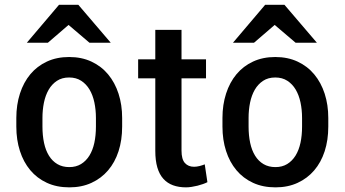

<svg xmlns="http://www.w3.org/2000/svg" viewBox="-20 -785 1463 815"><path d="M49.3 -284.2Q49.3 -340.3 64.7 -387.9Q80.1 -435.5 108.9 -470Q137.7 -504.4 179.2 -523.7Q220.7 -543 273.4 -543Q326.7 -543 368.4 -523.4Q410.2 -503.9 439 -469.2Q467.8 -434.6 483.2 -387.2Q498.5 -339.8 498.5 -284.2V-247.6Q498.5 -190.4 483.2 -143.1Q467.8 -95.7 438.7 -61.8Q409.7 -27.8 368.2 -8.8Q326.7 10.3 274.4 10.3Q220.7 10.3 179 -9Q137.2 -28.3 108.4 -62.7Q79.6 -97.2 64.5 -144.3Q49.3 -191.4 49.3 -247.6ZM160.2 -247.6Q160.2 -210 167 -178.2Q173.8 -146.5 188 -123.8Q202.1 -101.1 223.6 -88.4Q245.1 -75.7 274.4 -75.7Q302.7 -75.7 324 -88.6Q345.2 -101.6 359.4 -124.3Q373.5 -147 380.4 -178.5Q387.2 -210 387.2 -247.6V-284.2Q387.2 -318.8 380.6 -350.1Q374 -381.3 360.1 -404.8Q346.2 -428.2 324.7 -442.1Q303.2 -456.1 273.4 -456.1Q243.2 -456.1 221.7 -441.9Q200.2 -427.7 186.5 -404.1Q172.9 -380.4 166.5 -349.4Q160.2 -318.4 160.2 -284.2ZM312.5 -764.6 450.2 -603.5H359.9L271 -679.2L183.1 -603.5H93.8L230.5 -764.6Z M639.2 -658.2H750.5V-533.2H854.5V-452.6H750.5V-145.5Q750.5 -108.9 764.9 -93Q779.3 -77.1 803.7 -77.1Q814.9 -77.1 827.4 -80.3Q839.8 -83.5 849.1 -87.4L860.4 -11.7Q853 -7.8 842 -3.9Q831.1 0 818.6 3.2Q806.2 6.3 793.2 8.3Q780.3 10.3 769.5 10.3Q738.8 10.3 714.6 1.5Q690.4 -7.3 673.6 -25.9Q656.7 -44.4 647.9 -74Q639.2 -103.5 639.2 -145V-452.6H566.4V-533.2H639.2Z M924.3 -284.2Q924.3 -340.3 939.7 -387.9Q955.1 -435.5 983.9 -470Q1012.7 -504.4 1054.2 -523.7Q1095.7 -543 1148.4 -543Q1201.7 -543 1243.4 -523.4Q1285.2 -503.9 1314 -469.2Q1342.8 -434.6 1358.2 -387.2Q1373.5 -339.8 1373.5 -284.2V-247.6Q1373.5 -190.4 1358.2 -143.1Q1342.8 -95.7 1313.7 -61.8Q1284.7 -27.8 1243.2 -8.8Q1201.7 10.3 1149.4 10.3Q1095.7 10.3 1054 -9Q1012.2 -28.3 983.4 -62.7Q954.6 -97.2 939.5 -144.3Q924.3 -191.4 924.3 -247.6ZM1035.2 -247.6Q1035.2 -210 1042 -178.2Q1048.8 -146.5 1063 -123.8Q1077.1 -101.1 1098.6 -88.4Q1120.1 -75.7 1149.4 -75.7Q1177.7 -75.7 1199 -88.6Q1220.2 -101.6 1234.4 -124.3Q1248.5 -147 1255.4 -178.5Q1262.2 -210 1262.2 -247.6V-284.2Q1262.2 -318.8 1255.6 -350.1Q1249 -381.3 1235.1 -404.8Q1221.2 -428.2 1199.7 -442.1Q1178.2 -456.1 1148.4 -456.1Q1118.2 -456.1 1096.7 -441.9Q1075.2 -427.7 1061.5 -404.1Q1047.9 -380.4 1041.5 -349.4Q1035.2 -318.4 1035.2 -284.2ZM1187.5 -764.6 1325.2 -603.5H1234.9L1146 -679.2L1058.1 -603.5H968.8L1105.5 -764.6Z"/></svg>

Font: Ufes Sans Medium
Style: Regular
Weight: 500
Designer: Ricardo Esteves & Filipe Motta
Foundry: ProDesignUfes - Ricardo Esteves, Filipe Motta (This is a derivative work, based on Roboto family, by Christian Robertson
Version: Version 2.0